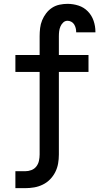

<svg xmlns="http://www.w3.org/2000/svg" viewBox="-20 -763 540 998"><path d="M111 215H60V127H111Q128 127 143.5 121Q159 115 169 102Q179 89 182.5 72.5Q186 56 186 40V-389H60V-477H186V-575Q186 -596 188.5 -617Q191 -638 199 -657.5Q207 -677 220 -694Q233 -711 250.5 -722.5Q268 -734 289 -738.5Q310 -743 331 -743Q360 -743 388 -734Q416 -725 436.5 -704Q457 -683 466.5 -655Q476 -627 476 -598V-595H376V-596Q376 -607 373.5 -617Q371 -627 365.5 -636Q360 -645 350.5 -650Q341 -655 331 -655Q318 -655 308.5 -646Q299 -637 294 -625Q289 -613 287.5 -600.5Q286 -588 286 -575V-477H440V-389H286V40Q286 64 282 87Q278 110 267.5 131Q257 152 240.5 169Q224 186 202.5 196.5Q181 207 158 211Q135 215 111 215Z"/></svg>

Font: Iosevka Semibold
Style: Regular
Weight: 600
Monospace: yes
Designer: Belleve Invis
Foundry: Belleve Invis
Version: Version 33.2.3; ttfautohint (v1.8.4)